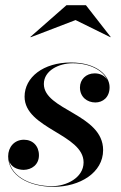

<svg xmlns="http://www.w3.org/2000/svg" viewBox="-20 -712 467 742"><path d="M272 -634.5 407 -568 407.5 -569.5 312 -692H237L97.5 -569.5L98.5 -568ZM378.5 -132C378.5 -271.5 149.5 -286 149.5 -387.5C149.5 -439.5 208 -467.5 260.5 -467.5C330.5 -467.5 377.5 -438.5 394.5 -404C385 -419 367.5 -428.5 346 -428.5C312 -428.5 289 -404.5 289 -374C289 -336.5 317.5 -316 348.5 -316C377 -316 403.5 -335.5 403.5 -375C403.5 -419.5 354.5 -470.5 254 -470.5C147.5 -470.5 75 -413.5 75 -338.5C75 -215 303 -193.5 303 -84.5C303 -24.5 235.5 7.5 181.5 7.5C102.5 7.5 26.5 -26.5 15 -90.5C22 -67.5 45 -56 71.5 -55.5C102.5 -56 130.5 -75.5 130.5 -112C130.5 -148 106.5 -172 72.5 -172C35 -172 11.5 -143 11.5 -108C11.5 -33.5 91.5 10 187 10C288.5 10 378.5 -44.5 378.5 -132Z"/></svg>

Font: Bodoni* 96pt Medium
Style: Italic
Weight: 500
Italic angle: -13°
Version: Version 2.3